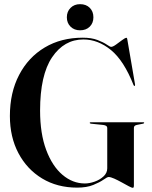

<svg xmlns="http://www.w3.org/2000/svg" viewBox="-20 -891 732 922"><path d="M623 -1Q623 11 618 11Q612.5 11 597.8 3Q583 -5 564.5 -15.2Q546 -25.5 528.8 -33.2Q511.5 -41 501.5 -41Q495 -41 477 -28.2Q459 -15.5 427.8 -2.8Q396.5 10 350.5 10Q255 10 182.2 -34Q109.5 -78 68.5 -155.5Q27.5 -233 27.5 -334Q27.5 -446.5 71.8 -531.2Q116 -616 194.8 -663Q273.5 -710 377.5 -710Q419.5 -710 448 -699Q476.5 -688 492.5 -677Q508.5 -666 513.5 -666Q522 -666 537 -676.8Q552 -687.5 566.5 -698.5Q581 -709.5 587.5 -709.5Q590.5 -709.5 591.5 -701L628.5 -485.5Q629 -480 627 -478.5Q624.5 -477 621.5 -482Q575 -600 512.8 -650.8Q450.5 -701.5 380.5 -701.5Q288 -701.5 230.2 -616Q172.5 -530.5 172.5 -360Q172.5 -249.5 201.8 -171.2Q231 -93 280 -51.5Q329 -10 387.5 -10Q409.5 -10 434.5 -18.8Q459.5 -27.5 477.2 -44Q495 -60.5 495 -82.5V-277Q495 -288.5 475.5 -291L417 -297Q411 -298 411 -301Q411 -304 416 -304H668Q672.5 -304 672.5 -301Q672.5 -298.5 666.5 -297L636.5 -291Q623 -288 623 -277ZM364.5 -745.5Q336.5 -745.5 318.8 -763Q301 -780.5 301 -808Q301 -835.5 318.8 -853.2Q336.5 -871 364.5 -871Q393.5 -871 411 -853.5Q428.5 -836 428.5 -808Q428.5 -780.5 411 -763Q393.5 -745.5 364.5 -745.5Z"/></svg>

Font: Fraunces 144pt SemiBold
Style: Regular
Weight: 600
Version: Version 1.000;[0bf87f6ff]